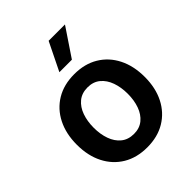

<svg xmlns="http://www.w3.org/2000/svg" viewBox="-219 -907 1045 1045"><g transform="rotate(-45 304.0 -384.0)"><path d="M304 10.7Q224.1 10.7 165.5 -24.5Q106.9 -59.7 74.8 -122.9Q42.6 -186.1 42.6 -270.6Q42.6 -355.1 74.8 -418.7Q106.9 -482.2 165.5 -517.4Q224.1 -552.6 304 -552.6Q383.9 -552.6 442.5 -517.4Q501.1 -482.2 533.2 -418.7Q565.3 -355.1 565.3 -270.6Q565.3 -186.1 533.2 -122.9Q501.1 -59.7 442.5 -24.5Q383.9 10.7 304 10.7ZM304.7 -92.3Q348 -92.3 377.1 -116.3Q406.2 -140.3 420.6 -180.8Q435 -221.2 435 -271Q435 -321 420.6 -361.7Q406.2 -402.3 377.1 -426.5Q348 -450.6 304.7 -450.6Q260.3 -450.6 231 -426.5Q201.7 -402.3 187.3 -361.7Q172.9 -321 172.9 -271Q172.9 -221.2 187.3 -180.8Q201.7 -140.3 231 -116.3Q260.3 -92.3 304.7 -92.3ZM254.6 -617.2 334.2 -779.5H459.9L350.9 -617.2Z"/></g></svg>

Font: InterMG SemiBold
Style: Regular
Weight: 600
Designer: Rasmus Andersson
Foundry: rsms
Version: Version 3.019;December 26, 2023;FontCreator 15.0.0.2955 64-b